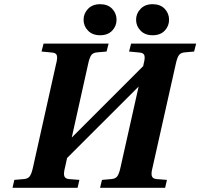

<svg xmlns="http://www.w3.org/2000/svg" viewBox="-20 -901 961 921"><path d="M40 0 48.8 -38.1 94.2 -42Q114.3 -43.5 123 -55.9Q131.8 -68.4 138.2 -98.1L249 -594.2Q256.3 -621.1 252.9 -634.3Q249.5 -647.5 230 -648.9L179.2 -653.8L189 -691.9H501L491.2 -653.8L446.8 -649.9Q426.3 -648.4 417.7 -636.2Q409.2 -624 402.8 -594.2L324.2 -241.2L667 -584L668.9 -594.2Q676.3 -621.1 672.9 -634.3Q669.4 -647.5 649.9 -648.9L599.1 -653.8L608.9 -691.9H920.9L911.1 -653.8L867.2 -649.9Q846.7 -648.4 838.1 -636.2Q829.6 -624 823.2 -594.2L711.9 -98.1Q704.6 -71.3 708 -57.6Q711.4 -43.9 731 -42L780.8 -38.1L772 0H460L469.2 -38.1L514.2 -42Q534.2 -43.5 543 -55.9Q551.8 -68.4 558.1 -98.1L645 -485.8L301.8 -143.1L292 -98.1Q284.7 -71.3 288.1 -57.6Q291.5 -43.9 311 -42L360.8 -38.1L352.1 0ZM460 -880.9Q497.1 -880.9 518.1 -858.9Q539.1 -836.9 539.1 -806.2Q539.1 -775.9 518.1 -753.9Q497.1 -731.9 460 -731.9Q423.8 -731.9 402.3 -753.9Q380.9 -775.9 380.9 -806.2Q380.9 -836.4 402.3 -858.6Q423.8 -880.9 460 -880.9ZM711.9 -880.9Q749 -880.9 770 -858.9Q791 -836.9 791 -806.2Q791 -775.9 770 -753.9Q749 -731.9 711.9 -731.9Q675.8 -731.9 654.3 -753.9Q632.8 -775.9 632.8 -806.2Q632.8 -836.4 654.3 -858.6Q675.8 -880.9 711.9 -880.9Z"/></svg>

Font: Linguistics Pro
Style: Bold Italic
Weight: 700
Italic angle: -12°
Designer: Stefan Peev, Context Ltd
Foundry: Stefan Peev, Context Ltd
Version: Version 001.000